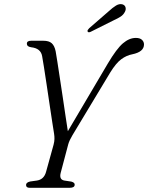

<svg xmlns="http://www.w3.org/2000/svg" viewBox="-20 -894 706 914"><path d="M335.5 -15Q335.5 0 312 0H121Q104 0 104 -13.5Q104 -25.5 123.5 -30L155.5 -34.5Q189 -39.5 199 -75L235 -205Q239 -220 239.2 -232.2Q239.5 -244.5 237.5 -257Q234.5 -274.5 228.8 -312.2Q223 -350 216 -397.2Q209 -444.5 202 -491.2Q195 -538 189.2 -574.8Q183.5 -611.5 180.5 -627Q174 -664 128.5 -669Q108 -672 108 -685Q107 -700 128 -700H186.5Q213 -700 226.2 -688.2Q239.5 -676.5 245 -649.5Q248 -633.5 253.2 -599.2Q258.5 -565 265.2 -520.8Q272 -476.5 279 -429.5Q286 -382.5 292.2 -340.2Q298.5 -298 303 -269.5L493.5 -592Q535 -662 565.2 -687.8Q595.5 -713.5 626.5 -713.5Q646.5 -713.5 656 -704.2Q665.5 -695 665.5 -682.5Q665.5 -647 609.5 -635.5Q582.5 -630.5 557.5 -612.2Q532.5 -594 504.5 -548.5L325 -250.5Q310 -225.5 305 -207.5L269 -71.5Q260.5 -39 286.5 -34.5L319.5 -29.5Q336 -25 335.5 -15ZM496.5 -839.5Q516.5 -858 532.2 -867.5Q548 -877 562 -873.5Q574.5 -870 577.5 -859.2Q580.5 -848.5 574.5 -837.5Q567.5 -823.5 554 -814.8Q540.5 -806 521.5 -797.5L411.5 -742.5Q400.5 -737.5 397 -744Q395.5 -747.5 398 -751.5Q400.5 -755.5 404.5 -759.5Z"/></svg>

Font: Fraunces 72pt S050 Light
Style: Italic
Weight: 300
Italic angle: -16°
Version: Version 1.000; ttfautohint (v1.8.3)